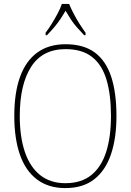

<svg xmlns="http://www.w3.org/2000/svg" viewBox="-20 -951 669 981"><path d="M314 10Q227 10 168.5 -34.5Q110 -79 81.5 -161.5Q53 -244 53 -359Q53 -477 82.5 -558.5Q112 -640 170.5 -682.5Q229 -725 315 -725Q407 -725 464 -683Q521 -641 548 -559.5Q575 -478 575 -358Q575 -245 547 -162.5Q519 -80 461.5 -35Q404 10 314 10ZM314 -15Q395 -15 446.5 -56.5Q498 -98 522.5 -175Q547 -252 547 -358Q547 -466 524.5 -542.5Q502 -619 451 -659.5Q400 -700 315 -700Q197 -700 139 -609.5Q81 -519 81 -358Q81 -252 107 -175Q133 -98 185 -56.5Q237 -15 314 -15ZM213 -784Q228 -803 244 -829Q260 -855 274.5 -882Q289 -909 296 -931H333Q342 -909 356 -882Q370 -855 386.5 -829Q403 -803 417 -784V-771H410Q388 -794 371.5 -813Q355 -832 342 -852Q329 -872 315 -896Q301 -872 287.5 -852Q274 -832 258 -813Q242 -794 220 -771H213Z"/></svg>

Font: Noto Serif Khmer SemiCondensed Thin
Style: Regular
Weight: 250
Width: 4
Designer: Danh Hong and the Monotype Design Team
Foundry: Monotype Imaging Inc.
Version: Version 2.004